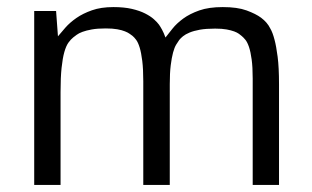

<svg xmlns="http://www.w3.org/2000/svg" viewBox="-20 -525 885 545"><path d="M747.1 -444.3Q753.9 -433.1 759.3 -412.1Q764.2 -394 768.1 -363.8Q772 -333.5 772 -286.1V0H697.3V-302.2Q697.3 -335 694.3 -356.4Q691.4 -377.9 686.8 -391.6Q682.1 -405.3 676.5 -412.1Q670.9 -418.9 666 -422.9Q663.1 -425.3 658.2 -429Q653.3 -432.6 644.8 -435.8Q636.2 -439 623.3 -441.4Q610.4 -443.8 590.8 -443.8Q564.9 -443.8 547.4 -440.7Q529.8 -437.5 518.1 -432.6Q506.3 -427.7 499.5 -422.1Q492.7 -416.5 488.8 -411.6Q484.9 -406.2 480 -398.2Q475.1 -390.1 471.2 -375.7Q467.3 -361.3 464.6 -339.6Q461.9 -317.9 461.9 -285.6V0H386.7V-294.4Q386.7 -329.1 383.8 -352.3Q380.9 -375.5 376.5 -389.9Q372.1 -404.3 366.5 -411.9Q360.8 -419.4 356 -423.3Q353 -425.3 348.1 -429Q343.3 -432.6 334.7 -436Q326.2 -439.5 313 -441.9Q299.8 -444.3 280.3 -444.3Q256.3 -444.3 240.5 -441.4Q224.6 -438.5 214.1 -434.6Q203.6 -430.7 197.8 -426.3Q191.9 -421.9 188 -418.9Q180.7 -413.1 174.1 -403.8Q167.5 -394.5 162.6 -377.2Q157.7 -359.9 154.8 -332.5Q151.9 -305.2 151.9 -263.7V0H77.1V-493.7H139.2L144.5 -421.9Q153.3 -432.6 165.8 -446.8Q178.2 -460.9 196.8 -473.9Q215.3 -486.8 241 -495.8Q266.6 -504.9 301.8 -504.9Q332 -504.9 354.2 -499.8Q376.5 -494.6 391.8 -486.8Q407.2 -479 416.7 -470.5Q426.3 -461.9 431.2 -455.1Q435.1 -449.7 439.9 -440.9Q444.8 -432.1 449.7 -418.5Q458 -429.2 469.7 -443.8Q481.4 -458.5 500 -472.2Q518.6 -485.8 545.7 -495.4Q572.8 -504.9 612.3 -504.9Q653.8 -504.9 679.9 -495.4Q706.1 -485.8 721.2 -474.6Q738.8 -461.4 747.1 -444.3Z"/></svg>

Font: Metrophobic
Style: Regular
Weight: 400
Designer: vernon adams
Foundry: vernon adams
Version: Version 1.000